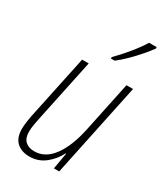

<svg xmlns="http://www.w3.org/2000/svg" viewBox="-192 -846 811 938"><g transform="rotate(30 213.0 -377.0)"><path d="M134 10Q88 10 61.5 -15Q35 -40 35 -89Q35 -109 39.5 -138Q44 -167 50 -193L121 -529H158L86 -187Q81 -163 76.5 -139Q72 -115 72 -94Q72 -59 90.5 -41.5Q109 -24 142 -24Q203 -24 246.5 -83Q290 -142 312 -248L371 -529H408L297 0H267L283 -92H280Q260 -51 222 -20.5Q184 10 134 10ZM240 -612Q275 -647 309.5 -689.5Q344 -732 363 -764H406V-756Q391 -735 366 -706Q341 -677 313 -649.5Q285 -622 261 -604H240Z"/></g></svg>

Font: Noto Sans Condensed ExtraLight
Style: Italic
Weight: 200
Width: 3
Italic angle: -12°
Designer: Monotype Design Team
Foundry: Monotype Imaging Inc.
Version: Version 2.013; ttfautohint (v1.8.4.7-5d5b)